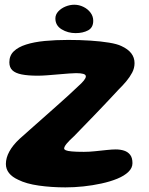

<svg xmlns="http://www.w3.org/2000/svg" viewBox="-20 -786 644 832"><path d="M263.5 26Q203 26 148.2 18.2Q93.5 10.5 59 -7Q32.5 -19 19 -36.2Q5.5 -53.5 5.5 -75.5Q5.5 -102 20.5 -129.5Q35.5 -157 64.5 -184Q84 -201.5 110 -224.5Q136 -247.5 165 -273.2Q194 -299 222.5 -324.2Q251 -349.5 275.8 -372Q300.5 -394.5 317.5 -411Q335 -426.5 343.5 -437.2Q352 -448 352 -455Q352 -462.5 341.2 -465.8Q330.5 -469 309.5 -469Q299 -469 278.8 -467.5Q258.5 -466 233.8 -463.8Q209 -461.5 185.2 -459.8Q161.5 -458 144 -458Q101 -458 73.8 -463.5Q46.5 -469 33.5 -481.5Q20.5 -494 20.5 -516Q20.5 -545 39.5 -563.5Q58.5 -582 93 -593Q127.5 -604 174 -608.5Q220.5 -613 275.5 -613Q326 -613 371.8 -610Q417.5 -607 452.5 -601.2Q487.5 -595.5 506 -586.5Q534.5 -573.5 548.8 -555Q563 -536.5 563 -512.5Q563 -491 552.8 -471.5Q542.5 -452 527 -433.5Q511.5 -415 494 -398Q483.5 -386.5 466.8 -368.8Q450 -351 429.5 -329.2Q409 -307.5 386.5 -284.2Q364 -261 342.2 -238.5Q320.5 -216 301.5 -196.5Q278.5 -175.5 268.2 -162.8Q258 -150 258 -142.5Q258 -138 265.2 -134.8Q272.5 -131.5 291.2 -129.8Q310 -128 343.5 -128Q367 -128 393 -130.8Q419 -133.5 442.5 -136Q466 -138.5 481.5 -138.5Q501.5 -138.5 517.8 -133.2Q534 -128 544 -115.2Q554 -102.5 554 -79Q554 -58 536.2 -41Q518.5 -24 488 -11.5Q457.5 1 419.5 9.2Q381.5 17.5 341.2 21.8Q301 26 263.5 26ZM307.5 -642.5Q274 -642.5 247 -659Q220 -675.5 220 -706Q220 -723 232.5 -736.5Q245 -750 264 -757.8Q283 -765.5 302 -765.5Q322.5 -765.5 341.5 -756.2Q360.5 -747 372.2 -731.2Q384 -715.5 384 -696Q384 -666.5 361.8 -654.5Q339.5 -642.5 307.5 -642.5Z"/></svg>

Font: Gluten SemiBold
Style: Regular
Weight: 600
Designer: Tyler Finck
Foundry: Etcetera Type Company
Version: Version 1.300